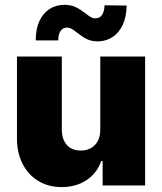

<svg xmlns="http://www.w3.org/2000/svg" viewBox="-20 -763 667 790"><path d="M392.6 -530.3H577.1V0H402.3V-100.6H396.5Q378.9 -49.8 335.7 -21.5Q292.5 6.8 233.4 6.8Q179.2 6.8 137.5 -18.6Q95.7 -43.9 72.8 -89.1Q49.8 -134.3 49.8 -192.4V-530.3H234.4V-230.5Q234.4 -189.9 254.9 -166.7Q275.4 -143.6 312.5 -143.6Q349.1 -143.6 371.1 -167Q393.1 -190.4 392.6 -231.4ZM244.1 -743.2Q271.5 -743.2 291 -733.9Q310.5 -724.6 332 -708Q343.8 -698.2 353 -692.9Q362.3 -687.5 371.1 -687.5Q390.6 -687.5 399.9 -701.4Q409.2 -715.3 410.2 -741.2L501 -740.2Q500.5 -693.8 484.9 -660.6Q469.2 -627.4 442.9 -610.4Q416.5 -593.3 383.8 -592.8Q356 -592.8 337.4 -602.1Q318.8 -611.3 297.9 -627.9Q284.2 -639.2 274.9 -644.3Q265.6 -649.4 255.9 -649.4Q238.8 -649.4 229.2 -635.7Q219.7 -622.1 219.7 -596.7H127Q127 -644 142.3 -676.8Q157.7 -709.5 184.1 -726.1Q210.4 -742.7 244.1 -743.2Z"/></svg>

Font: Pretendard GOV Black
Style: Regular
Weight: 900
Designer: Base glyphs from Inter by Rasmus Andersson; Hangeul glyphs from Noto Sans CJK(Source Han Sans) by Jang Soo-young and Kan
Foundry: Kil Hyung-jin
Version: Version 1.309